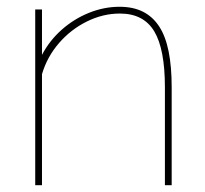

<svg xmlns="http://www.w3.org/2000/svg" viewBox="-20 -547 605 567"><path d="M487 0H467V-289Q467 -402 435.5 -454.5Q404 -507 334 -507Q284 -507 236.5 -483.5Q189 -460 154 -419.5Q119 -379 104 -328V0H84V-519H104V-385Q126 -427 162 -459Q198 -491 242.5 -509Q287 -527 333 -527Q373 -527 402 -512.5Q431 -498 450 -469Q469 -440 478 -395Q487 -350 487 -289Z"/></svg>

Font: Raleway Thin
Style: Regular
Weight: 100
Designer: Matt McInerney, Pablo Impallari, Rodrigo Fuenzalida
Foundry: Matt McInerney, Pablo Impallari, Rodrigo Fuenzalida
Version: Version 4.026